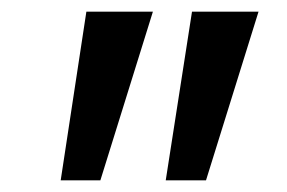

<svg xmlns="http://www.w3.org/2000/svg" viewBox="-20 -711 492 329"><path d="M128 -691 84 -402H152L242 -691ZM309 -691 264 -402H333L423 -691Z"/></svg>

Font: SpinnyJost
Style: Regular
Weight: 500
Version: Version 3.710